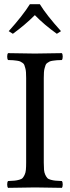

<svg xmlns="http://www.w3.org/2000/svg" viewBox="-20 -903 337 925"><path d="M190.9 -526.9V-120.1Q190.9 -98.6 192.1 -84.7Q193.4 -70.8 198.2 -60.8Q203.1 -50.8 208 -45.4Q212.9 -40 224.6 -36.9Q236.3 -33.7 246.8 -32.7Q257.3 -31.7 277.8 -30.8Q282.2 -26.4 282.2 -14.4Q282.2 -2.4 277.8 2Q188 0 148.9 0Q108.9 0 19 2Q14.6 -2.4 14.6 -14.4Q14.6 -26.4 19 -30.8Q39.6 -31.7 50 -32.7Q60.5 -33.7 72.3 -36.9Q84 -40 88.9 -45.4Q93.8 -50.8 98.6 -60.8Q103.5 -70.8 104.7 -84.7Q106 -98.6 106 -120.1V-526.9Q106 -543 105.2 -554.4Q104.5 -565.9 101.8 -575Q99.1 -584 97.2 -589.8Q95.2 -595.7 88.6 -600.1Q82 -604.5 77.6 -606.7Q73.2 -608.9 62 -610.6Q50.8 -612.3 43.2 -612.8Q35.6 -613.3 19 -613.8Q14.6 -618.2 14.6 -630.4Q14.6 -642.6 19 -647Q112.8 -645 147.9 -645Q189.9 -645 277.8 -647Q282.2 -642.6 282.2 -630.4Q282.2 -618.2 277.8 -613.8Q261.2 -613.3 253.7 -612.8Q246.1 -612.3 234.9 -610.6Q223.6 -608.9 219.2 -606.7Q214.8 -604.5 208.3 -600.1Q201.7 -595.7 199.7 -589.8Q197.8 -584 195.1 -575Q192.4 -565.9 191.7 -554.4Q190.9 -543 190.9 -526.9ZM22 -752.9Q89.4 -827.6 124 -882.8H171.9Q204.1 -830.1 273.9 -752.9L253.9 -740.2Q193.4 -783.2 147.9 -830.1Q101.6 -783.7 42 -740.2Z"/></svg>

Font: Common Serif
Style: Regular
Weight: 400
Designer: Philipp H. Poll, Khaled Hosny
Foundry: Stefan Peev, Context Ltd.
Version: Version 1.026